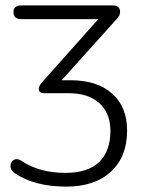

<svg xmlns="http://www.w3.org/2000/svg" viewBox="-20 -505 525 713"><path d="M33 137Q19 127 19 112Q19 101 25.5 93.5Q32 86 42 86Q50 86 59 92Q126 137 223 137Q306 137 348 97Q390 57 390 -19Q390 -85 349 -122Q308 -159 233 -159H144Q124 -159 124 -175Q124 -185 135 -198L345 -434H59Q30 -434 30 -460Q30 -485 59 -485H399Q412 -485 419 -478.5Q426 -472 426 -462Q426 -447 414 -435L209 -207H242Q341 -207 396.5 -157.5Q452 -108 452 -20Q452 77 392 132.5Q332 188 226 188Q107 188 33 137Z"/></svg>

Font: SN Pro Light
Style: Regular
Weight: 300
Designer: Tobias Whetton
Foundry: Supernotes
Version: Version 1.002